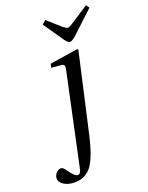

<svg xmlns="http://www.w3.org/2000/svg" viewBox="-236 -819 886 1148"><g transform="rotate(-20 207.0 -244.5)"><path d="M177 -710 200 -731 285 -656Q304 -641 313 -641Q322 -641 345 -656L460 -731L474 -710L336 -581Q308 -557 296 -557Q284 -557 266 -581ZM-60 184Q-60 165 -46 149.5Q-32 134 -15 134Q-2 134 11 154Q47 207 68 207Q84 207 91 176L213 -395Q220 -421 217.5 -432.5Q215 -444 198 -445L136 -450L142 -474L321 -502L326 -497L213 3Q182 140 142 192Q102 242 35 242Q-4 242 -31.5 225.5Q-59 209 -60 184Z"/></g></svg>

Font: Lingua Franca
Style: Italic
Weight: 400
Italic angle: -13°
Version: Version 1.19